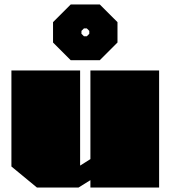

<svg xmlns="http://www.w3.org/2000/svg" viewBox="-20 -838 764 858"><path d="M296 -569 217 -648V-739L296 -818H426L505 -739V-648L426 -569ZM355 -676H368L379 -687V-700L368 -711H355L344 -700V-687ZM145 0 31 -94V-523H338V-98L384 -127V-523H691V0H384V-33L331 0Z"/></svg>

Font: Tomorrow Black
Style: Regular
Weight: 900
Designer: Tony de Marco, Monica Rizzolli
Foundry: Just in Type
Version: Version 2.002